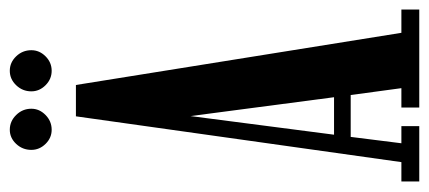

<svg xmlns="http://www.w3.org/2000/svg" viewBox="-262 -614 876 392"><g transform="rotate(-90 176.0 -418.0)"><path d="M1.5 0V-36.5H41L134.5 -701H198.5L305 -36.5H352.5V0H152.5V-36.5H192L178 -140H92.5L79.5 -36.5H114.5V0ZM97 -174H173.5L135 -467ZM227.5 -750.5Q210.5 -750.5 198 -763Q185.5 -775.5 185.5 -792Q185.5 -810 198 -823Q210.5 -836 227.5 -836Q244.5 -836 257 -823Q269.5 -810 269.5 -792Q269.5 -775.5 257 -763Q244.5 -750.5 227.5 -750.5ZM107 -750.5Q90.5 -750.5 78.2 -763Q66 -775.5 66 -792Q66 -810 78.2 -823Q90.5 -836 107 -836Q124.5 -836 137.2 -823Q150 -810 150 -792Q150 -775.5 137.2 -763Q124.5 -750.5 107 -750.5Z"/></g></svg>

Font: Imbue 10pt SemiBold
Style: Regular
Weight: 600
Designer: Tyler Finck
Foundry: Etcetera Type Company
Version: Version 1.102; ttfautohint (v1.8.3)